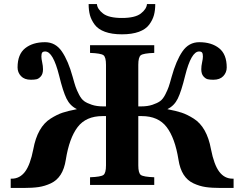

<svg xmlns="http://www.w3.org/2000/svg" viewBox="-20 -916 1210 951"><path d="M419 -896H460Q462 -871 490.5 -849Q519 -827 584 -827Q649 -827 677.5 -849Q706 -871 708 -896H749Q749 -865 742.5 -841Q736 -817 719 -794Q702 -771 668 -758.5Q634 -746 584 -746Q534 -746 500 -758.5Q466 -771 449 -794Q432 -817 425.5 -841Q419 -865 419 -896ZM33 15V-31H38Q78 -31 104 -65.5Q130 -100 145 -177Q155 -232 176.5 -270Q198 -308 230.5 -328.5Q263 -349 290.5 -358Q318 -367 360 -375V-376Q327 -392 309.5 -427.5Q292 -463 273 -541Q243 -661 204 -661Q193 -661 189 -655.5Q185 -650 185 -636Q185 -625 189 -607Q193 -589 193 -573Q193 -550 182.5 -538Q172 -526 161 -523.5Q150 -521 133 -521Q101 -521 84 -539Q67 -557 67 -582Q67 -647 104.5 -677Q142 -707 203 -707Q255 -707 286.5 -661Q318 -615 340 -535Q349 -502 354.5 -486Q360 -470 371.5 -447.5Q383 -425 397 -415Q411 -405 435 -397Q459 -389 491 -389H505V-595Q505 -633 492.5 -642.5Q480 -652 426 -654V-692H744V-654Q690 -652 677.5 -642.5Q665 -633 665 -595V-389H679Q711 -389 735 -397Q759 -405 773 -415Q787 -425 798.5 -447.5Q810 -470 815.5 -486Q821 -502 830 -535Q852 -615 883.5 -661Q915 -707 967 -707Q1028 -707 1065.5 -677Q1103 -647 1103 -582Q1103 -557 1086 -539Q1069 -521 1037 -521Q1020 -521 1009 -523.5Q998 -526 987.5 -538Q977 -550 977 -573Q977 -589 981 -607Q985 -625 985 -636Q985 -650 981 -655.5Q977 -661 966 -661Q927 -661 897 -541Q878 -463 860.5 -427.5Q843 -392 810 -376V-375Q852 -367 879.5 -358Q907 -349 939.5 -328.5Q972 -308 993.5 -270Q1015 -232 1025 -177Q1040 -100 1066 -65.5Q1092 -31 1132 -31H1137V15H1074Q1029 15 998.5 10.5Q968 6 938 -8Q908 -22 889.5 -51Q871 -80 864 -125Q847 -232 805.5 -286.5Q764 -341 682 -341H665V-97Q665 -59 677.5 -49.5Q690 -40 744 -38V0H426V-38Q480 -40 492.5 -49.5Q505 -59 505 -97V-341H488Q406 -341 364.5 -286.5Q323 -232 306 -125Q299 -80 280.5 -51Q262 -22 232 -8Q202 6 171.5 10.5Q141 15 96 15Z"/></svg>

Font: Heuristica
Style: Bold
Weight: 700
Version: Version 1.0.2